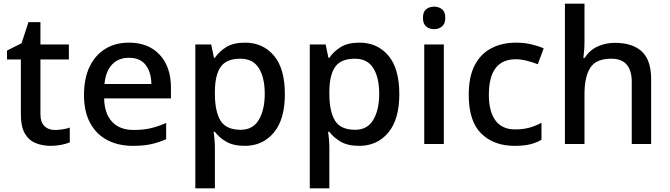

<svg xmlns="http://www.w3.org/2000/svg" viewBox="-20 -780 3627 1040"><path d="M277 -76Q298 -76 320 -79.5Q342 -83 358 -89V-9Q340 -1 311.5 4.5Q283 10 254 10Q210 10 173 -5Q136 -20 114.5 -57Q93 -94 93 -160V-458H18V-506L97 -546L134 -660H199V-539H353V-458H199V-162Q199 -118 220.5 -97Q242 -76 277 -76Z M678 -549Q784 -549 845 -483.5Q906 -418 906 -305V-247H544Q546 -164 587.5 -120Q629 -76 704 -76Q756 -76 796.5 -85.5Q837 -95 880 -114V-26Q839 -8 798 1Q757 10 700 10Q621 10 561.5 -21Q502 -52 468.5 -113.5Q435 -175 435 -265Q435 -356 465.5 -419Q496 -482 550.5 -515.5Q605 -549 678 -549ZM678 -467Q621 -467 586.5 -430Q552 -393 546 -325H800Q799 -388 769.5 -427.5Q740 -467 678 -467Z M1307 -549Q1404 -549 1463.5 -479Q1523 -409 1523 -270Q1523 -133 1463 -61.5Q1403 10 1306 10Q1244 10 1205.5 -12.5Q1167 -35 1144 -66H1137Q1140 -48 1142 -23.5Q1144 1 1144 20V240H1038V-539H1124L1139 -467H1144Q1167 -501 1205.5 -525Q1244 -549 1307 -549ZM1282 -462Q1207 -462 1176 -418.5Q1145 -375 1144 -287V-271Q1144 -178 1174 -127.5Q1204 -77 1284 -77Q1350 -77 1382 -131Q1414 -185 1414 -272Q1414 -360 1382 -411Q1350 -462 1282 -462Z M1927 -549Q2024 -549 2083.5 -479Q2143 -409 2143 -270Q2143 -133 2083 -61.5Q2023 10 1926 10Q1864 10 1825.5 -12.5Q1787 -35 1764 -66H1757Q1760 -48 1762 -23.5Q1764 1 1764 20V240H1658V-539H1744L1759 -467H1764Q1787 -501 1825.5 -525Q1864 -549 1927 -549ZM1902 -462Q1827 -462 1796 -418.5Q1765 -375 1764 -287V-271Q1764 -178 1794 -127.5Q1824 -77 1904 -77Q1970 -77 2002 -131Q2034 -185 2034 -272Q2034 -360 2002 -411Q1970 -462 1902 -462Z M2332 -744Q2356 -744 2374 -730Q2392 -716 2392 -683Q2392 -651 2374 -636.5Q2356 -622 2332 -622Q2306 -622 2288.5 -636.5Q2271 -651 2271 -683Q2271 -716 2288.5 -730Q2306 -744 2332 -744ZM2384 -539V0H2278V-539Z M2767 10Q2655 10 2587 -56.5Q2519 -123 2519 -266Q2519 -366 2552 -428Q2585 -490 2643 -519.5Q2701 -549 2775 -549Q2820 -549 2859.5 -539.5Q2899 -530 2925 -518L2893 -432Q2865 -443 2833.5 -451Q2802 -459 2774 -459Q2628 -459 2628 -267Q2628 -175 2664 -127Q2700 -79 2770 -79Q2815 -79 2849.5 -89Q2884 -99 2913 -115V-23Q2884 -6 2850 2Q2816 10 2767 10Z M3146 -557Q3146 -531 3144 -506.5Q3142 -482 3140 -466H3147Q3173 -508 3216.5 -528Q3260 -548 3311 -548Q3406 -548 3456.5 -501Q3507 -454 3507 -351V0H3402V-336Q3402 -462 3291 -462Q3208 -462 3177 -412.5Q3146 -363 3146 -271V0H3040V-760H3146Z"/></svg>

Font: Noto Sans Gurmukhi Medium
Style: Regular
Weight: 500
Designer: Jelle Bosma - Monotype Design Team
Foundry: Monotype Imaging Inc.
Version: Version 2.004; ttfautohint (v1.8.4.7-5d5b)